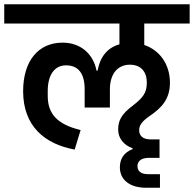

<svg xmlns="http://www.w3.org/2000/svg" viewBox="-40 -718 914 905"><path d="M649 167H714V103H658C622 103 608 87 608 65C608 43 624 26 662 26H712V-61H669C634 -61 616 -78 616 -104C616 -127 628 -145 665 -171C723 -210 761 -252 761 -328C761 -417 711 -482 640 -506V-607H854V-698H-20V-607H523V-509C465 -493 431 -448 420 -385H415C400 -463 341 -517 255 -517C140 -517 69 -430 69 -288C69 -123 171 -39 312 -13L340 -105C228 -132 185 -183 185 -266V-289C185 -365 217 -410 271 -410C329 -410 359 -372 359 -298V-211H478V-296C478 -373 517 -413 572 -413C626 -413 652 -378 652 -329C652 -282 636 -259 587 -221C531 -179 517 -149 517 -107C517 -68 541 -35 585 -19V-15C546 0 525 28 525 71C525 128 570 167 649 167Z"/></svg>

Font: IBM Plex Devanagari Medium
Style: Regular
Weight: 600
Designer: Mike Abbink, Paul van der Laan, Pieter van Rosmalen, Erin McLaughlin
Foundry: Bold Monday
Version: Version 1.0